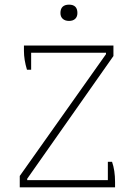

<svg xmlns="http://www.w3.org/2000/svg" viewBox="-20 -806 578 826"><path d="M240 -750Q240 -768 249.5 -777Q259 -786 277 -786Q313 -786 313 -750Q313 -734 303.5 -725Q294 -716 277 -716Q260 -716 250 -725Q240 -734 240 -750ZM65 -49 436 -573V-579H114V-506H96Q83 -549 83 -587V-610H468V-565L97 -37V-31H444V-110H462Q475 -73 475 -23V0H65Z"/></svg>

Font: Athiti ExtraLight
Style: Regular
Weight: 275
Designer: CadsonDemak Team
Foundry: CadsonDemak
Version: Version 1.033